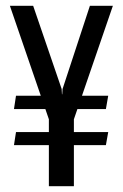

<svg xmlns="http://www.w3.org/2000/svg" viewBox="-20 -640 423 660"><path d="M148 0V-230L14 -620H94L192 -334L193 -316H194L195 -334L289 -620H368L234 -230V0ZM28 -141 35 -186H352L344 -141ZM28 -265 35 -311H352L344 -265Z"/></svg>

Font: Smooch Sans Thin SemiBold
Style: Regular
Weight: 600
Version: Version 1.010